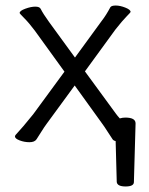

<svg xmlns="http://www.w3.org/2000/svg" viewBox="-20 -503 539 694"><path d="M413 -75Q423 -78 433 -78Q470 -78 470 -57V-56L464 155Q464 171 434 171Q404 171 402 155L398 7Q389 5 386 -1Q379 -11 368 -28.5Q357 -46 348 -58L250 -194L149 -56Q140 -44 129.5 -27Q119 -10 112 0.5Q105 11 86.5 11Q68 11 51 4.5Q34 -2 34 -10Q34 -14 45.5 -25.5Q57 -37 100 -90L213 -244L106 -392Q85 -420 68 -437Q51 -454 51 -456Q51 -464 71.5 -471.5Q92 -479 107.5 -479Q123 -479 127 -471Q136 -453 157 -424L251 -295L348 -428Q363 -447 379 -477Q383 -483 398.5 -483Q414 -483 433 -475.5Q452 -468 452 -460Q452 -458 437.5 -443.5Q423 -429 397 -396L287 -245L399 -92Q404 -85 413 -75Z"/></svg>

Font: ToneOZ-Pinyin-WenKai-Regular
Style: Regular
Weight: 400
Designer: Fontworks Inc.
Foundry: ToneOZ
Version: Version 0.240331